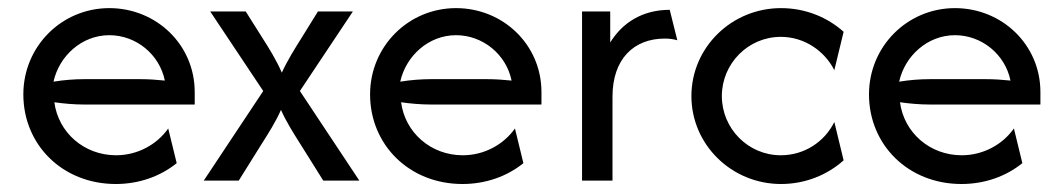

<svg xmlns="http://www.w3.org/2000/svg" viewBox="-20 -445 2616 473"><path d="M265.3 8.3C322.2 8.3 375 -10.4 415.3 -43.1L394.4 -128.5C366.7 -88.9 318.8 -62.5 266 -62.5C186.8 -62.5 123.6 -118.8 113.9 -193.1C138.2 -189.6 163.2 -187.5 187.5 -187.5H459.7V-218.1C459.7 -335.4 364.6 -425 249.3 -425C131.9 -425 37.5 -330.6 37.5 -212.5C37.5 -88.2 134 8.3 265.3 8.3ZM111.8 -243.8C125.7 -306.9 181.2 -358.3 249.3 -358.3C315.3 -358.3 372.9 -311.1 386.1 -246.5C366 -248.6 345.8 -250 325.7 -250H187.5C162.5 -250 136.8 -247.9 111.8 -243.8Z M481.9 0H568.1L625 -91C641.7 -117.4 659 -144.4 672.2 -174.3C685.4 -144.4 702.8 -117.4 719.4 -91L776.4 0H865.3L718.8 -220.8L849.3 -416.7H763.2L723.6 -352.8C706.2 -325 688.2 -296.5 674.3 -266C661.1 -296.5 643.1 -325.7 625.7 -352.8L585.4 -416.7H497.9L628.5 -220.8Z M1119.4 8.3C1176.4 8.3 1229.2 -10.4 1269.4 -43.1L1248.6 -128.5C1220.8 -88.9 1172.9 -62.5 1120.1 -62.5C1041 -62.5 977.8 -118.8 968.1 -193.1C992.4 -189.6 1017.4 -187.5 1041.7 -187.5H1313.9V-218.1C1313.9 -335.4 1218.8 -425 1103.5 -425C986.1 -425 891.7 -330.6 891.7 -212.5C891.7 -88.2 988.2 8.3 1119.4 8.3ZM966 -243.8C979.9 -306.9 1035.4 -358.3 1103.5 -358.3C1169.4 -358.3 1227.1 -311.1 1240.3 -246.5C1220.1 -248.6 1200 -250 1179.9 -250H1041.7C1016.7 -250 991 -247.9 966 -243.8Z M1413.9 0H1488.9V-206.9C1488.9 -298.6 1540.3 -350 1618.1 -350C1627.8 -350 1639.6 -348.6 1648.6 -345.8L1629.9 -420.8C1562.5 -420.8 1513.2 -388.9 1483.3 -340.3V-416.7H1413.9Z M1904.2 8.3C1964.6 8.3 2018.8 -14.6 2058.3 -50L2035.4 -144.4C2011.8 -96.5 1962.5 -62.5 1903.5 -62.5C1822.9 -62.5 1758.3 -128.5 1758.3 -208.3C1758.3 -288.2 1822.9 -354.2 1903.5 -354.2C1962.5 -354.2 2011.8 -318.8 2035.4 -272.2L2058.3 -366.7C2018.8 -402.1 1964.6 -425 1904.2 -425C1781.9 -425 1683.3 -327.8 1683.3 -208.3C1683.3 -88.9 1781.9 8.3 1904.2 8.3Z M2348.6 8.3C2405.6 8.3 2458.3 -10.4 2498.6 -43.1L2477.8 -128.5C2450 -88.9 2402.1 -62.5 2349.3 -62.5C2270.1 -62.5 2206.9 -118.8 2197.2 -193.1C2221.5 -189.6 2246.5 -187.5 2270.8 -187.5H2543.1V-218.1C2543.1 -335.4 2447.9 -425 2332.6 -425C2215.3 -425 2120.8 -330.6 2120.8 -212.5C2120.8 -88.2 2217.4 8.3 2348.6 8.3ZM2195.1 -243.8C2209 -306.9 2264.6 -358.3 2332.6 -358.3C2398.6 -358.3 2456.2 -311.1 2469.4 -246.5C2449.3 -248.6 2429.2 -250 2409 -250H2270.8C2245.8 -250 2220.1 -247.9 2195.1 -243.8Z"/></svg>

Font: Afacad
Style: Regular
Weight: 400
Designer: Kristian Moeller
Foundry: Dicotype
Version: Version 1.000